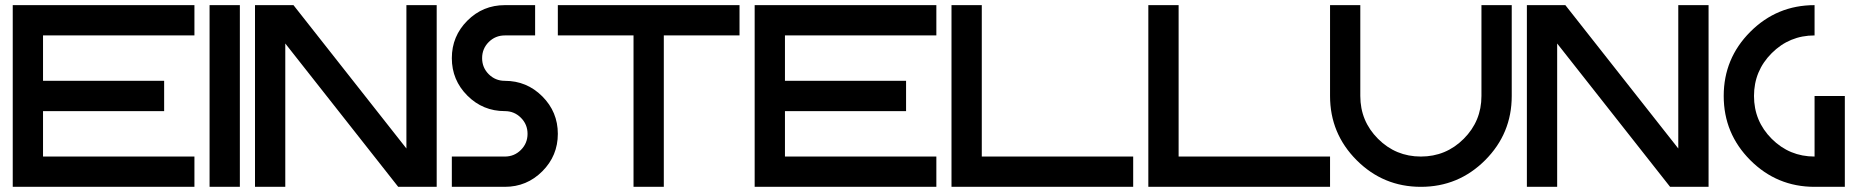

<svg xmlns="http://www.w3.org/2000/svg" viewBox="-20 -723 7188 743"><path d="M732.4 -703.1V-585.9H146.5V-410.2H615.2V-293H146.5V-117.2H732.4V0H29.3V-703.1Z M908.2 0H791V-703.1H908.2Z M1084 -554.7V0H966.8V-703.1H1115.7L1552.7 -148.4V-703.1H1669.9V0H1521Z M1933.6 -703.1H2050.8V-585.9H1933.6Q1897 -585.9 1871.3 -560.3Q1845.7 -534.7 1845.7 -498Q1845.7 -461.4 1871.3 -435.8Q1897 -410.2 1933.6 -410.2Q2018.6 -410.2 2078.6 -350.1Q2138.7 -290 2138.7 -205.1Q2138.7 -120.1 2078.6 -60.1Q2018.6 0 1933.6 0H1728.5V-117.2H1933.6Q1970.2 -117.2 1995.8 -142.8Q2021.5 -168.5 2021.5 -205.1Q2021.5 -241.7 1995.8 -267.3Q1970.2 -293 1933.6 -293Q1848.6 -293 1788.6 -353Q1728.5 -413.1 1728.5 -498Q1728.5 -583 1788.6 -643.1Q1848.6 -703.1 1933.6 -703.1Z M2841.8 -703.1V-585.9H2548.8V0H2431.6V-585.9H2138.7V-703.1Z M3603.5 -703.1V-585.9H3017.6V-410.2H3486.3V-293H3017.6V-117.2H3603.5V0H2900.4V-703.1Z M3662.1 -703.1H3779.3V-117.2H4365.2V0H3662.1Z M4423.8 -703.1H4541V-117.2H5127V0H4423.8Z M5127 -351.6V-703.1H5244.1V-351.6Q5244.1 -254.4 5312.7 -185.8Q5381.3 -117.2 5478.5 -117.2Q5575.7 -117.2 5644.3 -185.8Q5712.9 -254.4 5712.9 -351.6V-703.1H5830.1V-351.6Q5830.1 -206.1 5727.1 -103Q5624 0 5478.5 0Q5333 0 5230 -103Q5127 -206.1 5127 -351.6Z M6005.9 -554.7V0H5888.7V-703.1H6037.6L6474.6 -148.4V-703.1H6591.8V0H6442.9Z M7002 0Q6856.4 0 6753.4 -103Q6650.4 -206.1 6650.4 -351.6Q6650.4 -497.1 6753.4 -600.1Q6856.4 -703.1 7002 -703.1V-585.9Q6904.8 -585.9 6836.2 -517.3Q6767.6 -448.7 6767.6 -351.6Q6767.6 -254.4 6836.2 -185.8Q6904.8 -117.2 7002 -117.2V-351.6H7119.1V0Z"/></svg>

Font: Gerhaus
Style: Regular
Weight: 400
Designer: GGBotNet
Foundry: GGBotNet
Version: 1.01